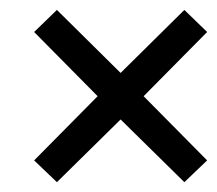

<svg xmlns="http://www.w3.org/2000/svg" viewBox="-20 -397 437 387"><path d="M397.5 -73.7 351.6 -29.8 223.1 -156.2 94.7 -29.8 48.8 -73.7 176.8 -203.1 48.8 -332.5 94.7 -377 223.1 -250 351.6 -377 397.5 -332.5 269.5 -203.1Z"/></svg>

Font: RIT Rachana
Style: Regular
Weight: 400
Designer: Hussain KH
Version: 1.4.7